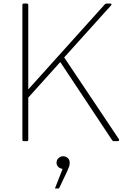

<svg xmlns="http://www.w3.org/2000/svg" viewBox="-20 -781 742 1080"><path d="M131 13H114Q106 13 106 5V-753Q106 -761 114 -761H131Q139 -761 139 -753V-278L570 -757Q574 -761 580 -761H600Q606 -761 607 -758Q608 -755 605 -751L341 -458L649 2L650 6Q650 13 642 13H620Q614 13 611 8L319 -432L139 -232V5Q139 13 131 13ZM298 134Q298 119 309 108.5Q320 98 335 98Q351 98 361.5 108Q372 118 372 134Q372 146 369 155Q366 164 358 182L312 279H289L332 169Q317 167 307.5 157.5Q298 148 298 134Z"/></svg>

Font: LINE Seed JP_TTF Thin
Style: Regular
Weight: 250
Designer: LY Corporation & Fontrix & Fontworks
Version: Version 1.008